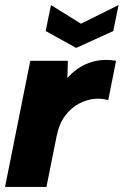

<svg xmlns="http://www.w3.org/2000/svg" viewBox="-21 -741 490 761"><path d="M99 -500H248L246 -432Q270 -459 299.5 -476.5Q329 -494 364 -500.5Q399 -507 439 -500L408 -344Q383 -352 352.5 -349Q322 -346 291.5 -330Q261 -314 237 -282Q213 -250 203 -199L163 0H-1ZM449 -721 428 -618 281 -551 160 -618 181 -721 300 -647Z"/></svg>

Font: Albert Sans Black
Style: Italic
Weight: 900
Italic angle: -11.25°
Designer: Andreas Rasmussen
Foundry: a.Foundry
Version: Version 1.025